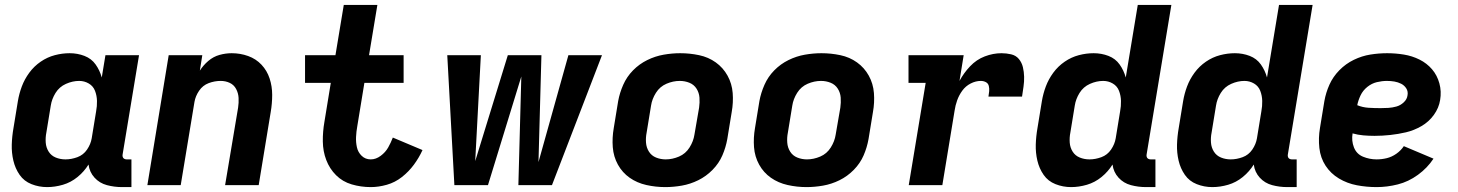

<svg xmlns="http://www.w3.org/2000/svg" viewBox="-20 -755 5944 783"><path d="M172 8Q204 8 236.5 -1.5Q269 -11 296 -33Q323 -55 341 -84Q345 -53 365.5 -30.5Q386 -8 416 0Q446 8 478 8H516V-105H496Q491 -105 486.5 -107.5Q482 -110 480.5 -115Q479 -120 480 -125L547 -530H410L395 -439Q387 -468 370 -492Q353 -516 324.5 -527Q296 -538 264 -538Q234 -538 203.5 -530Q173 -522 146 -503.5Q119 -485 99.5 -458.5Q80 -432 69 -402.5Q58 -373 53 -343L35 -233Q29 -199 28 -165.5Q27 -132 34.5 -100Q42 -68 60 -42Q78 -16 108.5 -4Q139 8 172 8ZM247 -105Q226 -105 207.5 -112.5Q189 -120 178.5 -136.5Q168 -153 166.5 -173.5Q165 -194 169 -214L187 -324Q191 -351 206.5 -376Q222 -401 249 -413Q276 -425 303 -425Q324 -425 342 -414.5Q360 -404 367.5 -384.5Q375 -365 375.5 -343.5Q376 -322 372 -301L354 -191Q350 -167 335 -145Q320 -123 295.5 -114Q271 -105 247 -105Z M581 0H717L773 -339Q777 -363 792 -385Q807 -407 831 -416Q855 -425 880 -425Q900 -425 917 -417Q934 -409 943 -392Q952 -375 953 -355.5Q954 -336 951 -316L898 0H1035L1084 -298Q1090 -333 1090 -368Q1090 -403 1079.5 -435Q1069 -467 1046.5 -491Q1024 -515 992 -526.5Q960 -538 925 -538Q900 -538 875 -531Q850 -524 829.5 -506.5Q809 -489 795 -467L805 -530H668Z M1492 8Q1524 8 1557.5 -1.5Q1591 -11 1619 -33Q1647 -55 1668 -83.5Q1689 -112 1703 -143L1582 -194Q1574 -173 1563 -153.5Q1552 -134 1532.5 -119.5Q1513 -105 1492 -105Q1470 -105 1455 -119.5Q1440 -134 1435.5 -154.5Q1431 -175 1432 -196.5Q1433 -218 1437 -240L1466 -417H1626V-530H1485L1519 -735H1382L1348 -530H1224V-417H1329L1303 -258Q1296 -218 1296.5 -178Q1297 -138 1310.5 -102.5Q1324 -67 1350.5 -40.5Q1377 -14 1414.5 -3Q1452 8 1492 8Z M1833 0H1970L2106 -443L2094 0H2231L2435 -530H2298L2176 -94L2188 -530H2051L1918 -98L1941 -530H1804Z M2693 8Q2726 8 2760.5 2Q2795 -4 2827.5 -20Q2860 -36 2886 -62.5Q2912 -89 2926 -121.5Q2940 -154 2946 -188L2964 -298Q2971 -337 2968 -375.5Q2965 -414 2947 -446.5Q2929 -479 2899 -500.5Q2869 -522 2831 -530Q2793 -538 2754 -538Q2721 -538 2686.5 -532Q2652 -526 2619.5 -510Q2587 -494 2561.5 -468Q2536 -442 2521.5 -409Q2507 -376 2501 -343L2483 -233Q2476 -193 2479 -154.5Q2482 -116 2500 -83.5Q2518 -51 2548 -30Q2578 -9 2616 -0.5Q2654 8 2693 8ZM2695 -105Q2674 -105 2655.5 -112.5Q2637 -120 2626.5 -136.5Q2616 -153 2614.5 -173.5Q2613 -194 2617 -214L2635 -324Q2639 -351 2655 -376.5Q2671 -402 2698 -413.5Q2725 -425 2752 -425Q2773 -425 2791.5 -417.5Q2810 -410 2820.5 -393.5Q2831 -377 2832.5 -357Q2834 -337 2831 -316L2812 -206Q2808 -179 2792 -153.5Q2776 -128 2749 -116.5Q2722 -105 2695 -105Z M3269 8Q3302 8 3336.5 2Q3371 -4 3403.5 -20Q3436 -36 3462 -62.5Q3488 -89 3502 -121.5Q3516 -154 3522 -188L3540 -298Q3547 -337 3544 -375.5Q3541 -414 3523 -446.5Q3505 -479 3475 -500.5Q3445 -522 3407 -530Q3369 -538 3330 -538Q3297 -538 3262.5 -532Q3228 -526 3195.5 -510Q3163 -494 3137.5 -468Q3112 -442 3097.5 -409Q3083 -376 3077 -343L3059 -233Q3052 -193 3055 -154.5Q3058 -116 3076 -83.5Q3094 -51 3124 -30Q3154 -9 3192 -0.5Q3230 8 3269 8ZM3271 -105Q3250 -105 3231.5 -112.5Q3213 -120 3202.5 -136.5Q3192 -153 3190.5 -173.5Q3189 -194 3193 -214L3211 -324Q3215 -351 3231 -376.5Q3247 -402 3274 -413.5Q3301 -425 3328 -425Q3349 -425 3367.5 -417.5Q3386 -410 3396.5 -393.5Q3407 -377 3408.5 -357Q3410 -337 3407 -316L3388 -206Q3384 -179 3368 -153.5Q3352 -128 3325 -116.5Q3298 -105 3271 -105Z M3686 0H3823L3873 -304Q3876 -325 3883.5 -346Q3891 -367 3904.5 -385.5Q3918 -404 3938.5 -414.5Q3959 -425 3980 -425Q3991 -425 4000.5 -420Q4010 -415 4012.5 -404.5Q4015 -394 4014 -383Q4013 -372 4011 -361H4148Q4151 -381 4154 -401.5Q4157 -422 4156.5 -442Q4156 -462 4151.5 -481Q4147 -500 4135 -514.5Q4123 -529 4103.5 -533.5Q4084 -538 4064 -538Q4030 -538 3996 -525Q3962 -512 3936 -484.5Q3910 -457 3893 -425L3910 -530H3685V-417H3755Z M4348 8Q4380 8 4412.5 -1.5Q4445 -11 4472 -33Q4499 -55 4517 -84Q4521 -53 4541.5 -30.5Q4562 -8 4592 0Q4622 8 4654 8H4692V-105H4672Q4667 -105 4662.5 -107.5Q4658 -110 4656.5 -115Q4655 -120 4656 -125L4757 -735H4620L4571 -439Q4563 -468 4546 -492Q4529 -516 4500.5 -527Q4472 -538 4440 -538Q4410 -538 4379.5 -530Q4349 -522 4322 -503.5Q4295 -485 4275.5 -458.5Q4256 -432 4245 -402.5Q4234 -373 4229 -343L4211 -233Q4205 -199 4204 -165.5Q4203 -132 4210.5 -100Q4218 -68 4236 -42Q4254 -16 4284.5 -4Q4315 8 4348 8ZM4423 -105Q4402 -105 4383.5 -112.5Q4365 -120 4354.5 -136.5Q4344 -153 4342.5 -173.5Q4341 -194 4345 -214L4363 -324Q4367 -351 4382.5 -376Q4398 -401 4425 -413Q4452 -425 4479 -425Q4500 -425 4518 -414.5Q4536 -404 4543.5 -384.5Q4551 -365 4551.5 -343.5Q4552 -322 4548 -301L4530 -191Q4526 -167 4511 -145Q4496 -123 4471.5 -114Q4447 -105 4423 -105Z M4924 8Q4956 8 4988.5 -1.5Q5021 -11 5048 -33Q5075 -55 5093 -84Q5097 -53 5117.5 -30.5Q5138 -8 5168 0Q5198 8 5230 8H5268V-105H5248Q5243 -105 5238.5 -107.5Q5234 -110 5232.5 -115Q5231 -120 5232 -125L5333 -735H5196L5147 -439Q5139 -468 5122 -492Q5105 -516 5076.5 -527Q5048 -538 5016 -538Q4986 -538 4955.5 -530Q4925 -522 4898 -503.5Q4871 -485 4851.5 -458.5Q4832 -432 4821 -402.5Q4810 -373 4805 -343L4787 -233Q4781 -199 4780 -165.5Q4779 -132 4786.5 -100Q4794 -68 4812 -42Q4830 -16 4860.5 -4Q4891 8 4924 8ZM4999 -105Q4978 -105 4959.5 -112.5Q4941 -120 4930.5 -136.5Q4920 -153 4918.5 -173.5Q4917 -194 4921 -214L4939 -324Q4943 -351 4958.5 -376Q4974 -401 5001 -413Q5028 -425 5055 -425Q5076 -425 5094 -414.5Q5112 -404 5119.5 -384.5Q5127 -365 5127.5 -343.5Q5128 -322 5124 -301L5106 -191Q5102 -167 5087 -145Q5072 -123 5047.5 -114Q5023 -105 4999 -105Z M5594 8Q5637 8 5680.5 -3Q5724 -14 5762.5 -42Q5801 -70 5826 -108L5705 -159Q5693 -141 5674.5 -128Q5656 -115 5635.5 -110Q5615 -105 5594 -105Q5565 -105 5538.5 -116Q5512 -127 5501.5 -154Q5491 -181 5496 -211Q5517 -205 5539.5 -203Q5562 -201 5585 -201H5586Q5617 -201 5649.5 -204.5Q5682 -208 5714 -215.5Q5746 -223 5776.5 -240.5Q5807 -258 5827.5 -286.5Q5848 -315 5853 -347Q5859 -382 5850 -415Q5841 -448 5820 -472.5Q5799 -497 5769 -512Q5739 -527 5705 -532.5Q5671 -538 5637 -538Q5603 -538 5568.5 -532.5Q5534 -527 5501 -511Q5468 -495 5442 -468.5Q5416 -442 5401.5 -409.5Q5387 -377 5381 -343L5363 -233Q5356 -192 5360.5 -151.5Q5365 -111 5386 -79Q5407 -47 5440.5 -27Q5474 -7 5513.5 0.5Q5553 8 5594 8ZM5610 -314Q5585 -314 5561 -315.5Q5537 -317 5515 -326Q5519 -346 5528.5 -366Q5538 -386 5556 -400.5Q5574 -415 5595 -420Q5616 -425 5636 -425Q5652 -425 5666.5 -422.5Q5681 -420 5694 -413.5Q5707 -407 5715 -394.5Q5723 -382 5720 -366Q5718 -350 5704.5 -337.5Q5691 -325 5674.5 -320.5Q5658 -316 5642 -315Q5626 -314 5610 -314Z"/></svg>

Font: Iosevka Sparkle Extrabold
Style: Italic
Weight: 800
Italic angle: -9°
Designer: Belleve Invis
Foundry: Belleve Invis
Version: Version 4.5.0; ttfautohint (v1.8.3)